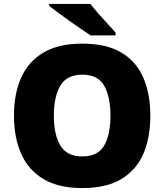

<svg xmlns="http://www.w3.org/2000/svg" viewBox="-20 -947 837 977"><path d="M745 -358Q745 -247 709.5 -164.5Q674 -82 597.5 -36Q521 10 398 10Q278 10 201 -36Q124 -82 87.5 -165Q51 -248 51 -359Q51 -470 88 -552.5Q125 -635 202 -680Q279 -725 399 -725Q521 -725 597.5 -679.5Q674 -634 709.5 -551.5Q745 -469 745 -358ZM254 -358Q254 -261 287.5 -206Q321 -151 398 -151Q478 -151 510 -206Q542 -261 542 -358Q542 -455 510 -511Q478 -567 399 -567Q320 -567 287 -511Q254 -455 254 -358ZM440 -927Q457 -905 480.5 -878Q504 -851 528 -825.5Q552 -800 568 -781V-767H441Q421 -780 392.5 -799.5Q364 -819 333.5 -840.5Q303 -862 275.5 -882.5Q248 -903 230 -917V-927Z"/></svg>

Font: Noto Sans Syriac Eastern Black
Style: Regular
Weight: 900
Designer: Patrick Giasson and the Monotype Design Team
Foundry: Monotype Imaging Inc.
Version: Version 3.001; ttfautohint (v1.8.4.7-5d5b)